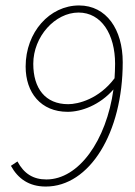

<svg xmlns="http://www.w3.org/2000/svg" viewBox="-20 -672 496 704"><path d="M102 -438C102 -538 182 -626 268 -626C352 -626 402 -546 402 -438C402 -420 401 -402 400 -385C343 -309 267 -290 230 -290C146 -290 102 -348 102 -438ZM148 12C308 12 430 -184 430 -444C430 -564 370 -652 270 -652C162 -652 74 -554 74 -428C74 -332 130 -262 228 -262C279 -262 346 -287 396 -344C370 -157 269 -14 150 -14C102 -14 68 -35 44 -80L20 -64C46 -17 86 12 148 12Z"/></svg>

Font: Source Sans Pro ExtraLight
Style: Italic
Weight: 200
Italic angle: -11°
Designer: Paul D. Hunt
Foundry: Adobe Systems Incorporated
Version: Version 3.006;hotconv 1.0.111;makeotfexe 2.5.65597